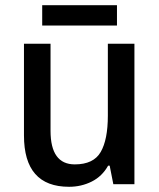

<svg xmlns="http://www.w3.org/2000/svg" viewBox="-20 -707 611 737"><path d="M496 -539V0H415L401 -71H395Q372 -30 332 -10Q292 10 245 10Q72 10 72 -187V-539H174V-205Q174 -76 267 -76Q339 -76 366.5 -123.5Q394 -171 394 -263V-539ZM429 -687V-609H142V-687Z"/></svg>

Font: Noto Sans Kannada SemiCondensed Medium
Style: Regular
Weight: 500
Width: 4
Designer: Jelle Bosma - Monotype Design Team
Foundry: Monotype Imaging Inc.
Version: Version 2.005; ttfautohint (v1.8.4.7-5d5b)